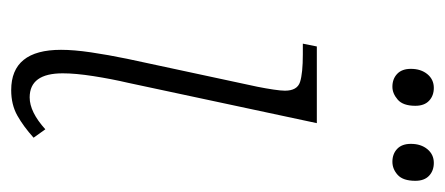

<svg xmlns="http://www.w3.org/2000/svg" viewBox="-246 -539 795 343"><g transform="rotate(90 151.5 -367.5)"><path d="M135 -671Q121 -671 112 -679.5Q103 -688 103 -704Q103 -722 112.5 -733.5Q122 -745 137 -745Q151 -745 160 -736.5Q169 -728 169 -712Q169 -690 158 -680.5Q147 -671 135 -671ZM269 -671Q255 -671 246 -679.5Q237 -688 237 -704Q237 -722 246.5 -733.5Q256 -745 271 -745Q285 -745 294 -736.5Q303 -728 303 -712Q303 -690 292.5 -680.5Q282 -671 269 -671ZM141 10Q69 10 69 -79Q69 -102 73.5 -132.5Q78 -163 85 -197L135 -430Q138 -445 140 -458.5Q142 -472 142 -479Q142 -501 126.5 -506Q111 -511 77 -511H58L63 -536H200L128 -199Q121 -169 116 -137Q111 -105 111 -82Q111 -23 154 -23Q180 -23 211 -51L226 -30Q206 -12 186.5 -1Q167 10 141 10Z"/></g></svg>

Font: Noto Serif ExtraLight
Style: Italic
Weight: 200
Italic angle: -12°
Designer: Monotype Design Team
Foundry: Monotype Imaging Inc.
Version: Version 2.014; ttfautohint (v1.8.4.7-5d5b)